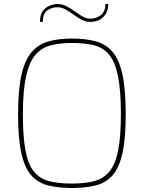

<svg xmlns="http://www.w3.org/2000/svg" viewBox="-20 -930 716 956"><path d="M338 6Q271 6 220.5 -6.5Q170 -19 136.5 -56Q103 -93 86.5 -166.5Q70 -240 70 -361Q70 -483 87 -557.5Q104 -632 138 -671Q172 -710 222 -724Q272 -738 338 -738Q407 -738 457.5 -724Q508 -710 541 -671Q574 -632 590 -557.5Q606 -483 606 -361Q606 -240 589.5 -166.5Q573 -93 539.5 -56Q506 -19 456 -6.5Q406 6 338 6ZM338 -16Q402 -16 448.5 -28Q495 -40 524.5 -75.5Q554 -111 568 -179.5Q582 -248 582 -361Q582 -480 567.5 -551Q553 -622 523.5 -657.5Q494 -693 448 -704.5Q402 -716 338 -716Q279 -716 233.5 -704.5Q188 -693 157 -657.5Q126 -622 110 -551Q94 -480 94 -361Q94 -248 107 -179.5Q120 -111 149 -75.5Q178 -40 224.5 -28Q271 -16 338 -16ZM179 -821Q179 -855 192.5 -874Q206 -893 226.5 -901.5Q247 -910 267 -910Q290 -910 311 -899Q332 -888 352 -873.5Q372 -859 391 -848Q410 -837 430 -837Q461 -837 483 -855.5Q505 -874 505 -910H519Q519 -871 495 -846Q471 -821 428 -821Q406 -821 386 -832Q366 -843 346 -857.5Q326 -872 306 -883Q286 -894 265 -894Q237 -894 215 -877.5Q193 -861 193 -821Z"/></svg>

Font: Exo Thin Thin
Style: Regular
Weight: 250
Version: Version 2.000